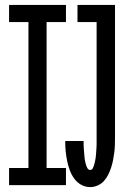

<svg xmlns="http://www.w3.org/2000/svg" viewBox="-20 -755 540 783"><path d="M348 8Q328 8 311 -1.5Q294 -11 282.5 -27Q271 -43 264.5 -61Q258 -79 254 -98Q250 -117 248 -136.5Q246 -156 246 -175V-180H321V-177Q321 -171 321 -165Q321 -159 321.5 -152.5Q322 -146 322.5 -140Q323 -134 323.5 -128Q324 -122 324.5 -115.5Q325 -109 326 -103Q327 -97 328.5 -91Q330 -85 332 -79Q334 -73 337.5 -67.5Q341 -62 348 -62Q355 -62 358.5 -69Q362 -76 364 -83Q366 -90 367.5 -97Q369 -104 370 -110.5Q371 -117 371.5 -124.5Q372 -132 372.5 -139Q373 -146 373.5 -153Q374 -160 374 -167Q374 -174 374 -181Q374 -188 374 -195V-665H296V-735H449V-195Q449 -179 448.5 -163.5Q448 -148 446 -132.5Q444 -117 441 -101.5Q438 -86 433 -71Q428 -56 421 -42Q414 -28 403.5 -16.5Q393 -5 378 1.5Q363 8 348 8ZM17 0V-70H96V-665H17V-735H249V-665H170V-70H249V0Z"/></svg>

Font: Iosevka srxl
Style: Regular
Weight: 400
Monospace: yes
Designer: Belleve Invis
Foundry: Belleve Invis
Version: Version 33.0.1; ttfautohint (v1.8.3)